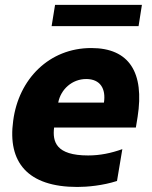

<svg xmlns="http://www.w3.org/2000/svg" viewBox="-20 -747 615 777"><path d="M554.3 -727.3H202.8L188.9 -641.3H540.8ZM349.4 -552.6C179 -552.6 55.4 -427.2 33.4 -258.5C9.9 -90.2 92.3 9.6 293 9.6C333.8 9.6 396 3.9 453.5 -14.6L475.1 -143.5C429.3 -127.1 384.6 -117.9 336.6 -117.9C206 -117.9 192.1 -173.7 198.9 -230.8H529.8L536.9 -274.1C565 -453.5 503.2 -552.6 349.4 -552.6ZM400.6 -331.7H215.6C225.9 -385.7 272 -427.2 328.8 -427.2C386.4 -427.2 409.1 -387.4 400.6 -331.7Z"/></svg>

Font: TID UI Extra Bold
Style: Italic
Weight: 800
Italic angle: -9.39999°
Designer: The TID Project Authors
Foundry: Bakken & Bæck
Version: Version 1.001;hotconv 1.0.109;makeotfexe 2.5.65596